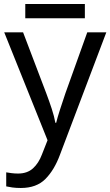

<svg xmlns="http://www.w3.org/2000/svg" viewBox="-20 -697 550 957"><path d="M1 -536H95L211 -231Q226 -191 238 -154.5Q250 -118 256 -85H260Q266 -110 279 -150.5Q292 -191 306 -232L415 -536H510L279 74Q251 150 206.5 195Q162 240 84 240Q60 240 42 237.5Q24 235 11 232V162Q22 164 37.5 166Q53 168 70 168Q116 168 144.5 142Q173 116 189 73L217 2ZM403 -677V-606H106V-677Z"/></svg>

Font: Noto IKEA Latin
Style: Regular
Weight: 400
Designer: Monotype Design Team
Foundry: Monotype Imaging Inc.
Version: Version 1.0